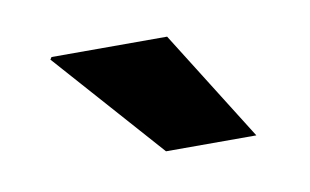

<svg xmlns="http://www.w3.org/2000/svg" viewBox="-33 -771 399 247"><g transform="rotate(-10 166.5 -647.5)"><path d="M195 -720H44L42 -717L168 -575H286Z"/></g></svg>

Font: Chivo Light
Style: Bold
Weight: 900
Designer: Hector Gatti
Foundry: Omnibus-Type
Version: Version 1.003;PS 001.003;hotconv 1.0.70;makeotf.lib2.5.58329